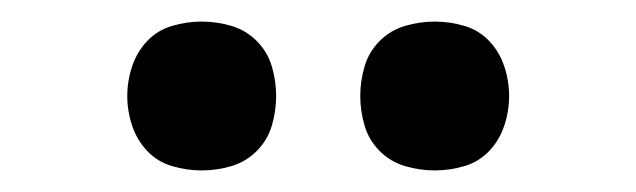

<svg xmlns="http://www.w3.org/2000/svg" viewBox="-20 -769 590 178"><path d="M383 -611Q369 -611 355.5 -615Q342 -619 332 -629Q322 -639 318 -652.5Q314 -666 314 -680Q314 -694 318 -707.5Q322 -721 332 -731Q342 -741 355.5 -745Q369 -749 383 -749Q397 -749 410.5 -745Q424 -741 433.5 -731Q443 -721 447.5 -707.5Q452 -694 452 -680Q452 -666 447.5 -652.5Q443 -639 433.5 -629Q424 -619 410.5 -615Q397 -611 383 -611ZM167 -611Q153 -611 139.5 -615Q126 -619 116.5 -629Q107 -639 102.5 -652.5Q98 -666 98 -680Q98 -694 102.5 -707.5Q107 -721 116.5 -731Q126 -741 139.5 -745Q153 -749 167 -749Q181 -749 194.5 -745Q208 -741 218 -731Q228 -721 232 -707.5Q236 -694 236 -680Q236 -666 232 -652.5Q228 -639 218 -629Q208 -619 194.5 -615Q181 -611 167 -611Z"/></svg>

Font: Lode Dark
Style: Bold
Weight: 700
Monospace: yes
Designer: Belleve Invis
Foundry: Belleve Invis
Version: Version 29.2.0; ttfautohint (v1.8.3)